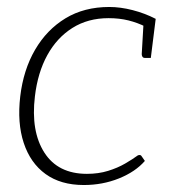

<svg xmlns="http://www.w3.org/2000/svg" viewBox="-20 -524 489 550"><path d="M220 6Q154 6 110.5 -25.5Q67 -57 48 -114.5Q29 -172 38 -248Q47 -324 80.5 -381.5Q114 -439 167.5 -471.5Q221 -504 293 -504Q325 -504 360 -495Q395 -486 426 -470L423 -446L398 -447Q374 -459 348 -465.5Q322 -472 291 -472Q232 -472 187.5 -444Q143 -416 115.5 -366Q88 -316 80 -248Q68 -148 107 -87Q146 -26 229 -26Q262 -26 289.5 -34.5Q317 -43 338.5 -55.5Q360 -68 375 -79Q383 -82 386 -76L395 -63Q368 -32 321 -13Q274 6 220 6ZM391 -455 423 -446 412 -358H396Q390 -358 388 -361.5Q386 -365 386 -369Z"/></svg>

Font: Aleo ExtraLight
Style: Italic
Weight: 250
Italic angle: -7°
Designer: Alessio Laiso
Foundry: Alessio Laiso
Version: Version 2.001;gftools[0.9.29]